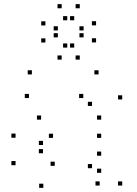

<svg xmlns="http://www.w3.org/2000/svg" viewBox="-20 -882 660 923"><path d="M567.5 10V-10H547.5V10ZM567.5 -403.9V-423.9H547.5V-403.9ZM453.8 -524.2V-544.2H433.8V-524.2ZM133.3 -524.2V-544.2H113.3V-524.2ZM119.2 -410.6V-430.6H99.2V-410.6ZM380.4 -410.6V-430.6H360.4V-410.6ZM422.4 -372.7V-392.7H402.4V-372.7ZM422.4 -73.4V-93.4H402.4V-73.4ZM459.1 10V-10H439.1V10ZM466.5 -51.2V-71.2H446.5V-51.2ZM466.5 -133.4V-153.4H446.5V-133.4ZM243.2 -84.8V-104.8H223.2V-84.8ZM186.8 -145.2V-165.2H166.8V-145.2ZM186.8 -184.8V-204.8H166.8V-184.8ZM235 -219.2V-239.2H215V-219.2ZM466.5 -219.2V-239.2H446.5V-219.2ZM466.5 -306.8V-326.8H446.5V-306.8ZM177.6 -306.8V-326.8H157.6V-306.8ZM54.8 -219.8V-239.8H34.8V-219.8ZM54.8 -87.8V-107.8H34.8V-87.8ZM188.3 21.1V1.1H168.3V21.1ZM363.5 -595.4V-615.4H343.5V-595.4ZM441.8 -678.1V-698.1H421.8V-678.1ZM441.8 -760.1V-780.1H421.8V-760.1ZM363.5 -842.2V-862.2H343.5V-842.2ZM276.5 -842.2V-862.2H256.5V-842.2ZM198.2 -759.6V-779.6H178.2V-759.6ZM198.2 -677.6V-697.6H178.2V-677.6ZM276.5 -595.4V-615.4H256.5V-595.4ZM258.1 -735.7V-755.7H238.1V-735.7ZM303.3 -784.5V-804.5H283.3V-784.5ZM336.7 -784.5V-804.5H316.7V-784.5ZM381.9 -735.7V-755.7H361.9V-735.7ZM381.9 -702.4V-722.4H361.9V-702.4ZM336.7 -653.2V-673.2H316.7V-653.2ZM303.3 -653.2V-673.2H283.3V-653.2ZM258.1 -702.4V-722.4H238.1V-702.4Z"/></svg>

Font: Monaspace Krypton Dots Var
Style: Regular
Weight: 400
Designer: Riley Cran and the Lettermatic Team
Version: Version 1.100 (Monaspace Krypton Dots)